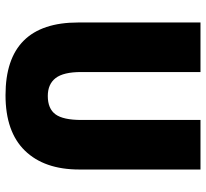

<svg xmlns="http://www.w3.org/2000/svg" viewBox="-46 -708 764 713"><g transform="rotate(90 336.5 -352.0)"><path d="M426 -714V-272Q426 -204 405 -175.5Q384 -147 337 -147Q293 -147 270.5 -176Q248 -205 248 -271V-714H64V-260Q64 10 334 10Q470 10 540 -62Q610 -134 610 -264V-714Z"/></g></svg>

Font: Noto Sans UI SemiCondensed Black
Style: Regular
Weight: 900
Width: 4
Designer: Monotype Design Team
Foundry: Monotype Imaging Inc.
Version: 1.001